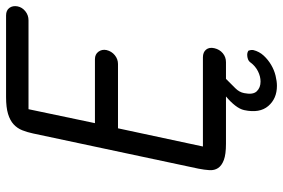

<svg xmlns="http://www.w3.org/2000/svg" viewBox="-170 -594 933 633"><g transform="rotate(-90 296.5 -277.5)"><path d="M562 -724Q579 -724 587 -713Q595 -702 592 -686Q589 -671 576 -660.5Q563 -650 546 -650H253L207 -431H418Q434 -431 442.5 -419.5Q451 -408 448 -393Q444 -376 431 -365.5Q418 -355 402 -355H190L130 -75H424Q441 -75 449.5 -64.5Q458 -54 454 -37Q450 -20 437.5 -9.5Q425 1 408 1H353L322 32Q309 45 306 61Q300 90 312 102.5Q324 115 344 115Q361 115 378 106.5Q395 98 407 82L406 83Q411 76 418 73.5Q425 71 432 71Q441 71 447 76H446Q449 83 448 91Q443 111 429.5 125.5Q416 140 399 150Q382 160 363.5 164.5Q345 169 330 169Q288 169 263.5 140.5Q239 112 250 61Q253 47 265 31.5Q277 16 295 1H139Q104 1 85.5 -6Q67 -13 59 -25Q51 -37 52 -53.5Q53 -70 57 -90L173 -635Q177 -654 183.5 -670.5Q190 -687 203 -699Q216 -711 237.5 -717.5Q259 -724 293 -724Z"/></g></svg>

Font: VDS Compensated
Style: Light Italic
Weight: 300
Italic angle: -12°
Designer: artmaker
Foundry: artmaker
Version: Version 1.000 2012 initial release